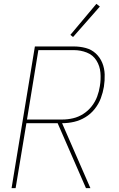

<svg xmlns="http://www.w3.org/2000/svg" viewBox="-20 -976 616 996"><path d="M40 0H61L117 -337H279L426 0H449L302 -337H304Q334 -337 364.5 -344Q395 -351 423 -368Q451 -385 471.5 -411Q492 -437 503 -466.5Q514 -496 519 -526Q524 -558 523 -590Q522 -622 510.5 -650Q499 -678 477 -698.5Q455 -719 425 -727Q395 -735 363 -735H161ZM120 -356 179 -716H363Q398 -716 430 -703.5Q462 -691 480 -662.5Q498 -634 501 -599Q504 -564 498 -529Q494 -502 484 -475Q474 -448 455.5 -424.5Q437 -401 412 -385Q387 -369 359 -362.5Q331 -356 304 -356ZM359 -784 498 -942 480 -956 345 -795Z"/></svg>

Font: Iosevka Sparkle Thin
Style: Italic
Weight: 100
Italic angle: -9°
Designer: Belleve Invis
Foundry: Belleve Invis
Version: Version 4.5.0; ttfautohint (v1.8.3)